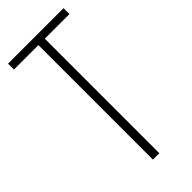

<svg xmlns="http://www.w3.org/2000/svg" viewBox="-230 -760 805 805"><g transform="rotate(-45 172.5 -357.0)"><path d="M191 0V-679H337V-714H8V-679H153V0Z"/></g></svg>

Font: Noto Sans Thai ExtCond ExtLt
Style: Regular
Weight: 200
Width: 2
Designer: Monotype Design Team
Foundry: Monotype Imaging Inc.
Version: Version 2.002